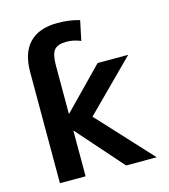

<svg xmlns="http://www.w3.org/2000/svg" viewBox="-113 -850 828 939"><g transform="rotate(-15 301.5 -380.0)"><path d="M204 -317H206L404 -520H559L312 -273L564 0H409L206 -230H204V0H74V-563Q74 -660 122.5 -710Q171 -760 265 -760Q323 -760 376 -745L355 -645Q320 -660 283 -660Q239 -660 221.5 -639Q204 -618 204 -563Z"/></g></svg>

Font: Mplus 1p Bold
Style: Bold
Weight: 700
Version: Version 1.061